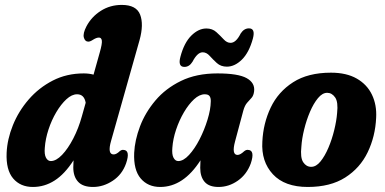

<svg xmlns="http://www.w3.org/2000/svg" viewBox="-20 -752 1568 782"><path d="M548.5 -589 432.5 -178.5Q416.5 -123 443 -123Q454 -123 468 -136.5Q475.5 -142.5 482.5 -141.5Q512 -140.5 493.5 -86.5Q477.5 -41 439.2 -15.8Q401 9.5 359 9.5Q317.5 9.5 298 -11.8Q278.5 -33 278.5 -70Q278.5 -85.5 279.5 -99Q243.5 -43 202.5 -16.8Q161.5 9.5 114 9.5Q63 9.5 33.5 -25.2Q4 -60 7 -129.5Q9.5 -185 32.5 -242Q55.5 -299 96.8 -346.8Q138 -394.5 194.8 -423.8Q251.5 -453 321 -453Q342.5 -453 361 -448L386.5 -539Q396.5 -574 394.8 -586.5Q393 -599 383 -599Q373 -599 359.5 -590.5Q346 -581.5 338.5 -582.5Q326 -583 321.5 -599.2Q317 -615.5 332 -644.5Q352.5 -683.5 390.5 -707.8Q428.5 -732 476 -732Q535.5 -732 550.8 -692.2Q566 -652.5 548.5 -589ZM162.5 -150.5Q160 -123.5 167.2 -109.8Q174.5 -96 187 -96Q208.5 -96 232.8 -121.2Q257 -146.5 278.5 -188Q300 -229.5 313.5 -278.5L329 -333.5Q323 -368 294 -368Q272.5 -368 250.5 -347.8Q228.5 -327.5 209.2 -295Q190 -262.5 177.5 -224.5Q165 -186.5 162.5 -150.5Z M937.5 -176.5Q922.5 -121 947.5 -121Q958.5 -121 974.5 -136Q982.5 -142.5 990 -141.5Q1019.5 -140.5 1001.5 -86.5Q985 -41.5 948.5 -16Q912 9.5 870 9.5Q831.5 9.5 813.5 -11.2Q795.5 -32 795.5 -68.5Q795.5 -84 796.5 -99Q727 9.5 632.5 9.5Q582.5 9.5 553 -25.2Q523.5 -60 526.5 -129.5Q529 -181 550.2 -237.2Q571.5 -293.5 612.8 -342.5Q654 -391.5 716.8 -422.2Q779.5 -453 865.5 -453Q950 -453 984.5 -433.8Q1019 -414.5 1015 -380.5Q1013 -363 1004.8 -353.8Q996.5 -344.5 986.8 -333.8Q977 -323 971 -301.5ZM682 -150.5Q679.5 -123 686.8 -109.5Q694 -96 706 -96Q727 -96 750 -121Q773 -146 792.8 -184.5Q812.5 -223 825.2 -264.5Q838 -306 838.5 -339Q839 -352.5 833.8 -360.2Q828.5 -368 814 -368Q792.5 -368 770.5 -347.8Q748.5 -327.5 729.2 -294.8Q710 -262 697.2 -224Q684.5 -186 682 -150.5ZM904 -480.5Q879.5 -480.5 863.2 -495.2Q847 -510 834 -524.5Q821 -539 805.5 -539Q784 -539 764 -500.5Q751 -479.5 731 -479.5Q703.5 -479.5 715 -521.5Q730 -578 759.2 -607Q788.5 -636 820.5 -636Q845 -636 861.2 -621.2Q877.5 -606.5 890.8 -592Q904 -577.5 919 -577.5Q941.5 -577.5 960.5 -616Q974 -636.5 994 -636.5Q1021 -636.5 1010 -595Q994.5 -538 965.2 -509.2Q936 -480.5 904 -480.5Z M1328 -456Q1391 -456 1433 -432Q1475 -408 1495 -366.2Q1515 -324.5 1512 -272Q1508.5 -196 1477.5 -131.8Q1446.5 -67.5 1386 -29Q1325.5 9.5 1233.5 9.5Q1139.5 9.5 1091.5 -42.2Q1043.5 -94 1048.5 -175Q1052 -249.5 1082.5 -313.8Q1113 -378 1173.8 -417Q1234.5 -456 1328 -456ZM1247.5 -72.5Q1267.5 -72.5 1285.2 -94.2Q1303 -116 1317.5 -150Q1332 -184 1341.2 -221.8Q1350.5 -259.5 1353 -291.5Q1358 -336.5 1345 -355.2Q1332 -374 1312.5 -374Q1293 -374 1275 -352.2Q1257 -330.5 1242.5 -296.5Q1228 -262.5 1218.8 -224.8Q1209.5 -187 1207.5 -155Q1202.5 -110 1215 -91.2Q1227.5 -72.5 1247.5 -72.5Z"/></svg>

Font: Fraunces 144pt S100
Style: Bold Italic
Weight: 700
Italic angle: -16°
Version: Version 1.000; ttfautohint (v1.8.3)